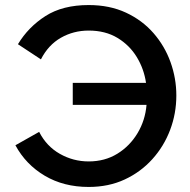

<svg xmlns="http://www.w3.org/2000/svg" viewBox="-20 -734 754 760"><path d="M331 6Q232 6 157 -38.5Q82 -83 41 -159L135 -212Q164 -155 217 -125Q270 -95 331 -95Q395 -95 444.5 -125.5Q494 -156 524.5 -207Q555 -258 560 -319H268V-406H558Q550 -461 521.5 -508Q493 -555 445 -584Q397 -613 331 -613Q271 -613 221 -584.5Q171 -556 142 -499L51 -559Q92 -627 160 -670.5Q228 -714 331 -714Q414 -714 478.5 -684Q543 -654 587.5 -603Q632 -552 655 -488Q678 -424 678 -356Q678 -285 653.5 -220Q629 -155 583 -104Q537 -53 473.5 -23.5Q410 6 331 6Z"/></svg>

Font: Raleway SemiBold
Style: Regular
Weight: 600
Designer: Matt McInerney, Pablo Impallari, Rodrigo Fuenzalida
Foundry: Matt McInerney, Pablo Impallari, Rodrigo Fuenzalida
Version: Version 4.026